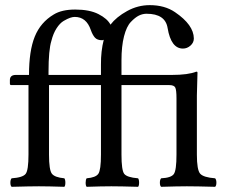

<svg xmlns="http://www.w3.org/2000/svg" viewBox="-20 -718 869 740"><path d="M379.9 -564.9Q377.9 -563 373 -563Q355 -563 345.9 -573Q336.9 -583 330.1 -602.1Q313 -652.8 268.1 -652.8Q260.3 -652.8 250.2 -649.4Q240.2 -646 225.6 -637.5Q210.9 -628.9 198 -608.9Q185.1 -588.9 178.2 -561Q167 -525.9 167 -440.9V-429.2H369.1V-469.2Q368.7 -521 379.9 -564.9ZM660.2 -122.1V-338.9Q660.2 -371.1 655.5 -380.6Q650.9 -390.1 631.8 -390.1H448.2V-122.1Q448.2 -62 458.7 -48.1Q469.2 -34.2 512.2 -30.8Q516.1 -25.9 516.1 -13.9Q516.1 -2 512.2 2Q444.3 0 409.2 0Q372.1 0 314 2Q310.1 -2 310.1 -13.9Q310.1 -25.9 314 -30.8Q349.1 -33.7 359.1 -48.3Q369.1 -63 369.1 -122.1V-390.1H168.9V-122.1Q168.9 -63 179.9 -48.6Q190.9 -34.2 228 -30.8Q231.9 -25.9 231.9 -13.9Q231.9 -2 228 2Q166 0 129.9 0Q96.7 0 24.9 2Q20 -2 20 -13.9Q20 -25.9 24.9 -30.8Q67.9 -33.7 78.9 -47.9Q89.8 -62 89.8 -122.1V-390.1H22.9Q18.1 -390.1 18.1 -396V-409.2Q18.1 -429.2 41 -429.2H91.8Q91.8 -522 114 -576.9Q136.2 -631.8 187 -662.1Q217.8 -681.2 270 -681.2Q325.2 -681.2 359.6 -663.6Q394 -646 405.8 -623Q428.7 -652.8 470 -675.5Q511.2 -698.2 557.1 -698.2Q615.2 -698.2 654.8 -670.9Q726.6 -622.1 727.1 -569.8Q727.1 -553.7 714.1 -542.2Q701.2 -530.8 685.1 -530.8Q639.2 -530.8 626 -609.9Q617.2 -665 544.9 -665Q529.8 -665 515.4 -658Q501 -650.9 484.4 -633.5Q467.8 -616.2 458 -578.1Q448.2 -540 448.2 -485.8V-429.2H642.1Q705.1 -429.2 736.8 -441.9Q740.7 -441.9 741.2 -439Q739.3 -379.9 738.8 -350.1V-122.1Q738.8 -63 751.5 -48.6Q764.2 -34.2 809.1 -30.8Q814 -25.9 814 -13.9Q814 -2 809.1 2Q737.3 0 700.2 0Q665 0 601.1 2Q596.2 -2 596.2 -13.9Q596.2 -25.9 601.1 -30.8Q640.1 -32.7 650.1 -47.4Q660.2 -62 660.2 -122.1Z"/></svg>

Font: Linux Libertine
Style: Regular
Weight: 400
Designer: Philipp H. Poll
Foundry: Philipp H. Poll
Version: Version 5.3.0 ; ttfautohint (v0.9)